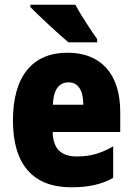

<svg xmlns="http://www.w3.org/2000/svg" viewBox="-20 -852 563 816"><path d="M300 -832H109V-822C142 -788 233 -703 271 -672H393V-686C370 -717 322 -791 300 -832ZM267 -628C119 -628 35 -529 35 -340C35 -152 121 -56 283 -56C356 -56 411 -68 461 -96V-230C407 -199 363 -187 306 -187C238 -187 205 -222 204 -291H491V-376C491 -540 407 -628 267 -628ZM272 -502C310 -502 334 -471 334 -407H205C207 -476 234 -502 272 -502Z"/></svg>

Font: Noto Sans Malayalam UI Condensed Black
Style: Regular
Weight: 900
Width: 3
Designer: Jelle Bosma - Monotype Design Team
Foundry: Monotype Imaging Inc.
Version: Version 2.104